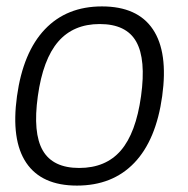

<svg xmlns="http://www.w3.org/2000/svg" viewBox="-20 -570 587 599"><path d="M220 9Q110 9 62 -62Q14 -133 33 -270Q52 -407 120 -478.5Q188 -550 298 -550Q409 -550 457 -478.5Q505 -407 486 -270Q467 -133 399 -62Q331 9 220 9ZM227 -46Q310 -46 357 -100.5Q404 -155 420 -270Q436 -385 405 -440Q374 -495 291 -495Q209 -495 161.5 -440Q114 -385 98 -270Q82 -155 113.5 -100.5Q145 -46 227 -46Z"/></svg>

Font: Plata Sans Light
Style: Italic
Weight: 300
Italic angle: -8°
Designer: Pablo Impallari, Andres Torresi, & Cristiano Sobral
Foundry: Pablo Impallari, Andres Torresi, & Cristiano Sobral
Version: Version 1.00;December 28, 2019;FontCreator 12.0.0.2547 64-bi